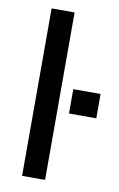

<svg xmlns="http://www.w3.org/2000/svg" viewBox="-84 -784 516 831"><g transform="rotate(10 173.5 -368.0)"><path d="M74 0V-736H175V0ZM227 -301V-408H347V-301Z"/></g></svg>

Font: Mulish SemiBold
Style: Regular
Weight: 600
Designer: Vernon Adams
Foundry: Vernon Adams
Version: Version 3.603; ttfautohint (v1.8.3)